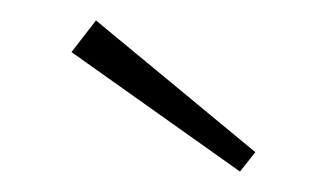

<svg xmlns="http://www.w3.org/2000/svg" viewBox="-20 -799 320 188"><path d="M50 -748 74 -779 230 -650 215 -631Z"/></svg>

Font: Bitter Pro ExtraLight
Style: Regular
Weight: 275
Designer: Sol Matas, and Bitter project Authors
Foundry: Sol Matas
Version: Version 1.010